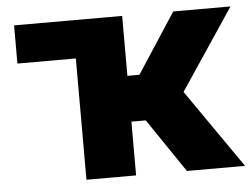

<svg xmlns="http://www.w3.org/2000/svg" viewBox="-43 -583 834 636"><g transform="rotate(-5 373.5 -265.0)"><path d="M384.8 -331.1H424.8L554.7 -530.3H745.1L565.4 -261.7L747.1 0H553.7L432.6 -178.7H384.8V0H219.7V-403.3H25.4V-530.3H384.8Z"/></g></svg>

Font: Pretendard Std ExtraBold
Style: Regular
Weight: 800
Designer: Base glyphs from Inter by Rasmus Andersson; Hangeul glyphs from Noto Sans CJK(Source Han Sans) by Jang Soo-young and Kan
Foundry: Kil Hyung-jin
Version: Version 1.309